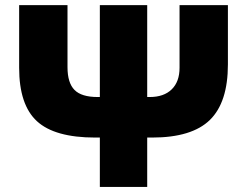

<svg xmlns="http://www.w3.org/2000/svg" viewBox="-20 -734 970 754"><path d="M558.1 0H372.1V-193.8H354Q194.8 -193.8 125 -258.1Q55.2 -322.3 55.2 -467.8V-713.9H245.1V-470.2Q245.1 -408.7 272.5 -380.9Q299.8 -353 363.8 -353H372.1V-713.9H558.1V-353H567.9Q623.5 -353 654.3 -383.1Q685.1 -413.1 685.1 -467.8V-713.9H875V-481Q875 -332 804.2 -262.9Q733.4 -193.8 577.1 -193.8H558.1Z"/></svg>

Font: OpenSansExtrabold
Style: Regular
Weight: 800
Foundry: Ascender Corporation
Version: Version 1.10